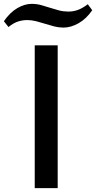

<svg xmlns="http://www.w3.org/2000/svg" viewBox="-91 -975 498 995"><path d="M89 -740H208V0H89ZM-71 -865Q-39 -911 -1 -933Q37 -955 73 -955Q99 -955 122.5 -948.5Q146 -942 169 -934.5Q192 -927 215 -921Q238 -915 263 -915Q289 -915 312.5 -923.5Q336 -932 364 -953L387 -922Q356 -877 316 -854.5Q276 -832 238 -832Q214 -832 190.5 -838Q167 -844 143.5 -851.5Q120 -859 96.5 -865Q73 -871 50 -871Q26 -871 2.5 -863.5Q-21 -856 -47 -835Z"/></svg>

Font: Encode Sans Wide
Style: Medium
Weight: 500
Designer: Pablo Impallari, Andres Torresi
Foundry: Pablo Impallari, Andres Torresi
Version: Version 1.000; ttfautohint (v1.00) -l 8 -r 50 -G 200 -x 14 -